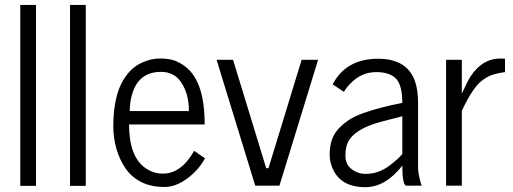

<svg xmlns="http://www.w3.org/2000/svg" viewBox="-20 -760 2100 786"><path d="M63 1V-739.7H127.4V1Z M266.6 1V-739.7H331.1V1Z M566.4 -505.9Q601.1 -520.5 632.3 -520.5Q663.6 -520.5 685.5 -514.9Q707.5 -509.3 732.7 -491.9Q757.8 -474.6 775.9 -446.3Q817.9 -379.9 817.9 -250.5H508.3Q508.3 -120.1 574.2 -72.8Q606.9 -49.3 647 -49.3Q722.2 -49.3 774.9 -142.6L819.3 -111.8Q800.3 -76.7 769.5 -48.3Q710.9 5.4 653.8 5.4Q596.7 5.4 556.6 -15.6Q516.6 -36.6 492.7 -72.3Q468.8 -107.9 456.3 -151.9Q443.8 -195.8 443.8 -244.1Q443.8 -292.5 450.7 -332.3Q457.5 -372.1 468.8 -399.9Q480 -427.7 496.1 -449.5Q512.2 -471.2 529.3 -484.4Q546.4 -497.6 566.4 -505.9ZM511.2 -305.2H753.4Q753.4 -377.9 719.7 -425.8Q691.4 -465.8 639.2 -465.8Q553.7 -465.8 524.9 -386.7Q511.2 -349.6 511.2 -305.2Z M866.7 -515.1H934.1L1069.8 -71.3H1079.1L1214.8 -515.1H1282.2L1124 0H1024.9Z M1468.3 -297.4Q1533.2 -320.3 1627 -338.9Q1627 -416 1597.2 -441.9Q1570.8 -464.8 1520.5 -464.8Q1459 -464.8 1414.6 -418Q1395.5 -398.9 1388.2 -383.8L1341.8 -414.6Q1396.5 -519.5 1527.8 -519.5Q1645.5 -519.5 1678.2 -429.2Q1691.4 -392.6 1691.4 -340.3V-72.3Q1691.4 -58.1 1696.8 -33.7Q1702.1 -9.3 1706.5 0H1641.6Q1627 -7.3 1627 -82Q1558.1 6.3 1475.1 6.3Q1383.3 6.3 1347.7 -58.1Q1329.6 -90.8 1329.6 -125.7Q1329.6 -160.6 1338.4 -186.8Q1347.2 -212.9 1366 -233.2Q1384.8 -253.4 1408.7 -269Q1432.6 -284.7 1468.3 -297.4ZM1406.2 -181.6Q1394 -159.2 1394 -123Q1394 -86.9 1419.4 -67.6Q1444.8 -48.3 1475.8 -48.3Q1506.8 -48.3 1530.5 -57.6Q1554.2 -66.9 1573.7 -81.5Q1609.4 -108.4 1627 -129.4V-284.2Q1534.2 -260.3 1517.1 -254.9Q1431.2 -227.1 1406.2 -181.6Z M1806.2 0Q1806.2 0 1806.2 -515.1H1870.6V-376.5Q1893.6 -427.2 1905.8 -446.3Q1953.6 -520.5 2029.8 -520.5Q2035.6 -520.5 2047.4 -519.5V-464.8Q2014.2 -460.4 1992.2 -452.4Q1970.2 -444.3 1949.2 -426.8Q1912.6 -396.5 1870.6 -306.2V0Z"/></svg>

Font: News Cycle
Style: Regular
Weight: 500
Version: Version 0.5.2